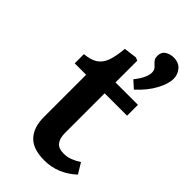

<svg xmlns="http://www.w3.org/2000/svg" viewBox="-256 -891 975 975"><g transform="rotate(45 232.0 -403.5)"><path d="M277 14Q195 14 157.5 -26.5Q120 -67 120 -140V-444H38V-510Q84 -514 110 -531.5Q136 -549 148.5 -583.5Q161 -618 166 -676L236 -685L253 -678V-522H414V-444H253V-159Q253 -121 269 -100.5Q285 -80 322 -80Q347 -80 369.5 -88.5Q392 -97 415 -112L449 -56Q414 -23 370.5 -4.5Q327 14 277 14ZM344.9 -561.9 305.7 -597.3Q329.2 -626.7 339 -649.2Q348.8 -671.8 348.8 -688.5Q348.8 -700.2 344.4 -708.6Q340 -716.9 328.2 -726.7Q318.4 -735.5 313 -744.4Q307.6 -753.2 307.6 -766.9Q307.6 -795.4 327.7 -808.1Q347.8 -820.9 372.4 -820.9Q409.6 -820.9 429.3 -797.3Q448.9 -773.8 448.9 -743.4Q448.9 -707.1 422.4 -658.1Q395.9 -609 344.9 -561.9Z"/></g></svg>

Font: Literata 7pt SemiBold
Style: Regular
Weight: 600
Designer: Latin by Veronika Burian and Jose Scaglione. Greek by Irene Vlachou. Cyrillic by Vera Evstafieva.
Foundry: TypeTogether
Version: Version 3.002